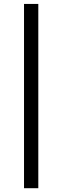

<svg xmlns="http://www.w3.org/2000/svg" viewBox="-20 -885 322 991"><path d="M104 86.4V-864.7H177.7V86.4Z"/></svg>

Font: Voltaire
Style: Regular
Weight: 400
Designer: Yvonne Schüttler, Eben Sorkin, Emma Marichal
Foundry: Sorkin Type Co.
Version: Version 1.010; ttfautohint (v1.8.4.7-5d5b)